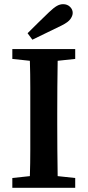

<svg xmlns="http://www.w3.org/2000/svg" viewBox="-20 -899 419 919"><path d="M112 -740Q138 -766 163.5 -791Q189 -816 214 -840Q237 -862 252 -870.5Q267 -879 282 -879Q302 -879 315 -866.5Q328 -854 328 -837Q328 -824 317.5 -808.5Q307 -793 275 -777Q240 -760 205 -743Q170 -726 135 -709ZM39 -617V-664H340V-617L256 -608Q255 -545 254.5 -481.5Q254 -418 254 -353V-310Q254 -247 254.5 -183.5Q255 -120 256 -56L340 -47V0H39V-47L123 -56Q125 -118 125 -182Q125 -246 125 -310V-353Q125 -416 125 -480Q125 -544 123 -608Z"/></svg>

Font: Source Serif 4 Semibold
Style: Regular
Weight: 600
Designer: Frank Grießhammer
Foundry: Adobe
Version: Version 4.005;hotconv 1.1.0;makeotfexe 2.6.0